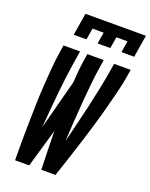

<svg xmlns="http://www.w3.org/2000/svg" viewBox="-173 -1045 887 1134"><g transform="rotate(20 271.0 -477.5)"><path d="M139 -815 162 -955H542L519 -815H439L451 -887H381L369 -815H289L301 -887H231L219 -815ZM67 0Q66 -58 66.5 -116Q67 -174 68 -232Q69 -290 70.5 -348Q72 -406 75.5 -464.5Q79 -523 84 -581.5Q89 -640 98 -698L104 -735H208L202 -698Q183 -583 171.5 -468.5Q160 -354 151 -239L233 -550Q235 -587 238.5 -624Q242 -661 248 -698L254 -735H357L351 -698Q341 -637 335 -575.5Q329 -514 324 -453Q319 -392 315 -331Q311 -270 308 -209Q323 -270 338 -331Q353 -392 367 -453Q381 -514 393.5 -575.5Q406 -637 416 -698L422 -735H526L520 -698Q511 -640 496 -581.5Q481 -523 465.5 -464.5Q450 -406 432.5 -348Q415 -290 397 -232Q379 -174 359.5 -116Q340 -58 321 0H232Q230 -60 228.5 -121Q227 -182 226 -242L156 0Z"/></g></svg>

Font: Iosevka Curly
Style: Bold Italic
Weight: 700
Italic angle: -9°
Monospace: yes
Designer: Belleve Invis
Foundry: Belleve Invis
Version: Version 22.1.2; ttfautohint (v1.8.4)